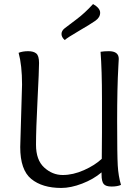

<svg xmlns="http://www.w3.org/2000/svg" viewBox="-20 -919 684 949"><path d="M440 -899Q475 -879 475 -856Q475 -833 451.5 -816.5Q428 -800 370.5 -766.5Q313 -733 300 -721Q284 -735 284 -751Q284 -767 300 -779.5Q316 -792 357.5 -823Q399 -854 440 -899ZM80 -192 89 -501Q89 -596 72 -658Q92 -666 119 -666Q146 -666 159.5 -654.5Q173 -643 173 -607.5Q173 -572 165.5 -425.5Q158 -279 158 -203.5Q158 -128 198.5 -91Q239 -54 290 -54Q341 -54 395 -78Q449 -102 483 -134L484 -262V-431Q484 -572 477 -663Q494 -666 518 -666Q567 -666 567 -628Q567 -626 565 -591Q559 -486 559 -320Q559 -154 562 -101.5Q565 -49 578 -5Q560 3 531.5 3Q503 3 492.5 -9.5Q482 -22 482 -56V-67Q442 -33 386 -11.5Q330 10 283 10Q189 10 134.5 -34.5Q80 -79 80 -192Z"/></svg>

Font: Overlock
Style: Regular
Weight: 400
Designer: Dario Muhafara
Foundry: Dario Manuel Muhafara
Version: Version 1.001